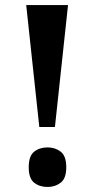

<svg xmlns="http://www.w3.org/2000/svg" viewBox="-20 -734 375 762"><path d="M136 -230 84 -714H250L198 -230ZM169 8Q137 8 115.5 -9Q94 -26 94 -70Q94 -115 115.5 -132Q137 -149 169 -149Q199 -149 221 -132Q243 -115 243 -70Q243 -26 221 -9Q199 8 169 8Z"/></svg>

Font: Noto Serif Ethiopic ExtraCondensed ExtraBold
Style: Regular
Weight: 800
Width: 2
Designer: Monotype Design Team
Foundry: Monotype Imaging Inc.
Version: Version 2.102; ttfautohint (v1.8.4.7-5d5b)